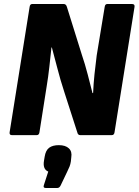

<svg xmlns="http://www.w3.org/2000/svg" viewBox="-20 -675 692 959"><path d="M40 0Q26 0 28 -14L128 -641Q130 -655 141 -655H298Q310 -655 314 -641L388 -404Q405 -354 418 -303.5Q431 -253 442 -210H445Q447 -256 452 -304.5Q457 -353 463 -398L503 -641Q505 -655 516 -655H639Q654 -655 652 -641L552 -14Q550 0 538 0H381Q369 0 366 -14L301 -216Q281 -277 266 -336Q251 -395 239 -438H237Q232 -391 226.5 -341Q221 -291 213 -243L177 -14Q175 0 163 0ZM209 264Q194 264 199 250L221 182Q192 170 200 126L203 108Q208 76 225.5 63Q243 50 274 50Q307 50 324 66Q341 82 336 111L334 131Q332 145 327.5 156.5Q323 168 315 184L283 251Q277 264 266 264Z"/></svg>

Font: Sofia Sans Semi Condensed Black
Style: Italic
Weight: 900
Italic angle: -9°
Version: Version 4.100